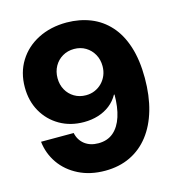

<svg xmlns="http://www.w3.org/2000/svg" viewBox="-111 -834 866 941"><g transform="rotate(-15 322.5 -363.5)"><path d="M308.1 11.7Q232.4 11.7 174.1 -17.6Q115.7 -46.9 81.3 -96.4Q46.9 -146 40 -207H205.6Q213.4 -169.9 241.2 -148.4Q269 -127 310.5 -127Q356.9 -127 387.2 -153.1Q417.5 -179.2 432.6 -226.3Q447.8 -273.4 447.8 -337.4H444.8Q428.2 -307.6 401.9 -287.1Q375.5 -266.6 341.8 -256.1Q308.1 -245.6 269.5 -245.6Q200.7 -245.6 147 -276.6Q93.3 -307.6 62.7 -361.6Q32.2 -415.5 32.2 -484.9Q32.2 -560.1 67.9 -617.4Q103.5 -674.8 166.7 -707Q230 -739.3 312 -739.3Q377.9 -738.8 432.9 -716.8Q487.8 -694.8 528.1 -650.1Q568.4 -605.5 590.3 -537.4Q612.3 -469.2 612.3 -377.4Q612.3 -287.6 591.6 -215.8Q570.8 -144 531.5 -93.3Q492.2 -42.5 435.8 -15.4Q379.4 11.7 308.1 11.7ZM312.5 -370.1Q337.4 -370.1 358.2 -379.2Q378.9 -388.2 394.3 -404.1Q409.7 -419.9 418.5 -441.2Q427.2 -462.4 427.2 -487.3Q427.2 -520.5 412.4 -547.1Q397.5 -573.7 371.8 -589.1Q346.2 -604.5 313.5 -604.5Q280.8 -604.5 254.6 -589.1Q228.5 -573.7 213.6 -547.1Q198.7 -520.5 198.7 -486.8Q198.7 -453.6 213.4 -427.2Q228 -400.9 253.9 -385.5Q279.8 -370.1 312.5 -370.1Z"/></g></svg>

Font: Inter 24pt ExtraBold
Style: Regular
Weight: 800
Designer: Rasmus Andersson
Foundry: rsms
Version: Version 4.001;git-66647c0bb